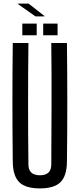

<svg xmlns="http://www.w3.org/2000/svg" viewBox="-20 -1039 443 1067"><path d="M202 8Q122 8 87 -26.5Q52 -61 51 -140Q47 -470 51 -800H138Q136 -635 136 -462.5Q136 -290 138 -125Q138 -65 202 -65Q265 -65 265 -125Q266 -290 266.5 -462.5Q267 -635 265 -800H352Q356 -470 352 -140Q351 -61 316 -26.5Q281 8 202 8ZM220 -843V-908H300V-843ZM104 -843V-908H184V-843ZM79 -1017V-1019H139L227 -950V-948H177Z"/></svg>

Font: Big Shoulders Display SemiBold
Style: Regular
Weight: 600
Designer: Patric King
Foundry: XO Type Co
Version: Version 1.000; ttfautohint (v1.8.2)